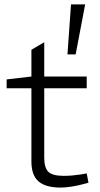

<svg xmlns="http://www.w3.org/2000/svg" viewBox="-20 -841 451 868"><path d="M255 7Q186 7 154 -21Q122 -49 122 -111V-442H10V-482L122 -495V-616L180 -650V-495H372V-442H180V-128Q180 -83 198.5 -64.5Q217 -46 268 -46Q286 -46 304.5 -47.5Q323 -49 343 -52L372 -57L380 -15L354 -8Q332 -2 304.5 2.5Q277 7 255 7ZM285 -595 301 -821H365L322 -595Z"/></svg>

Font: REM ExtraLight
Style: Regular
Weight: 250
Designer: Octavio Pardo
Foundry: Ashler Design
Version: Version 1.005;gftools[0.9.28]